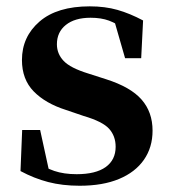

<svg xmlns="http://www.w3.org/2000/svg" viewBox="-20 -572 539 608"><path d="M232.3 16.2Q177.6 16.2 132.7 4.5Q87.8 -7.2 44.9 -30.3L50.2 -160.4H107.1L137.6 -20.6L89.6 -26V-62Q121.7 -41.1 151.9 -30.7Q182.2 -20.4 222.8 -20.4Q283.1 -20.4 314.7 -43Q346.2 -65.7 346.2 -107.2Q346.2 -140.9 325.7 -164Q305.1 -187.1 244.5 -204.9L188.7 -223.9Q123.9 -244.5 86.7 -282.6Q49.5 -320.7 49.5 -382Q49.5 -455.6 105.2 -503.8Q160.9 -551.9 264.2 -551.9Q312.5 -551.9 351.9 -540.7Q391.2 -529.5 433.1 -507.2L427.1 -387.7H376.1L337.6 -521.5L380 -507.8V-477Q349.7 -497.5 325.1 -506.7Q300.5 -515.8 266.8 -515.8Q217 -515.8 188.6 -493.1Q160.2 -470.4 160.2 -431.8Q160.2 -401.6 181.6 -379.1Q202.9 -356.6 259.8 -339.1L315.9 -321.1Q393.8 -296.3 428.4 -256.6Q463.1 -217 463.1 -158.3Q463.1 -105.4 435.8 -66.1Q408.4 -26.7 357 -5.3Q305.6 16.2 232.3 16.2Z"/></svg>

Font: Source Han Serif JP VF
Style: Regular
Weight: 250
Designer: Ryoko NISHIZUKA 西塚涼子 (kana & ideographs); Frank Grießhammer (Latin, Greek & Cyrillic); Wenlong ZHANG 张文龙 (bopomofo); San
Foundry: Adobe
Version: Version 2.001;hotconv 1.1.0;makeotfexe 2.6.0